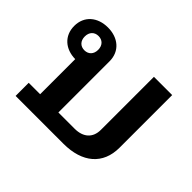

<svg xmlns="http://www.w3.org/2000/svg" viewBox="-125 -758 952 952"><g transform="rotate(45 351.5 -282.0)"><path d="M69 -92V0H404C537 0 615 -67 615 -183V-552H487V-180C487 -124 451 -92 391 -92H277V-451C277 -521 225 -564 153 -564C81 -564 29 -521 29 -451C29 -382 79 -339 149 -338V-92ZM150 -401C122 -401 103 -420 103 -451C103 -482 122 -501 150 -501C178 -501 197 -482 197 -451C197 -420 178 -401 150 -401Z"/></g></svg>

Font: IBM Plex Thai Looped SemiBold
Style: Regular
Weight: 600
Designer: Mike Abbink, Paul van der Laan, Pieter van Rosmalen, Ben Mitchell, Mark Frömberg
Foundry: Bold Monday
Version: Version 1.0